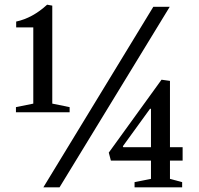

<svg xmlns="http://www.w3.org/2000/svg" viewBox="-20 -799 848 819"><path d="M234 0H165L634 -770H704ZM181 -779 203 -775V-357L277 -342V-320H48V-342L122 -357V-682H49V-707Q119 -722 181 -779ZM624 -36V-114H453L444 -148L669 -459L705 -454V-171H759V-114H705V-36L757 -22V0H554V-22ZM624 -171V-335H620L504 -175L506 -171Z"/></svg>

Font: Libre Caslon Text
Style: Regular
Weight: 400
Designer: Pablo Impallari, Rodrigo Fuenzalida
Foundry: Pablo Impallari, Rodrigo Fuenzalida
Version: Version 1.002